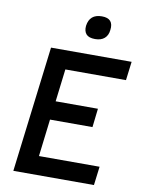

<svg xmlns="http://www.w3.org/2000/svg" viewBox="-98 -984 782 1051"><g transform="rotate(10 292.5 -458.5)"><path d="M305 -851Q314 -917 382 -917Q449 -917 440 -851Q437 -821 418 -804.5Q399 -788 366 -788Q331 -788 316.5 -804.5Q302 -821 305 -851ZM137 -700H585L572 -596H235L213 -415H448L436 -311H200L175 -104H512L499 0H51Z"/></g></svg>

Font: Haskoy SemiBold
Style: Italic
Weight: 600
Designer: Ertekin Erdin
Foundry: Ertekin Erdin
Version: Version 2.000; ttfautohint (v1.8.4.7-5d5b)